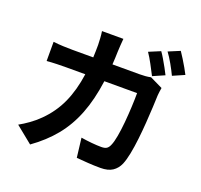

<svg xmlns="http://www.w3.org/2000/svg" viewBox="-150 -1015 1299 1240"><g transform="rotate(20 500.0 -395.5)"><path d="M769 -801Q782 -783 796.5 -758Q811 -733 825 -708Q839 -683 848 -664L768 -629Q752 -660 731 -699.5Q710 -739 690 -768ZM887 -846Q900 -827 915.5 -802Q931 -777 945 -752.5Q959 -728 968 -710L888 -675Q873 -707 851 -746Q829 -785 808 -813ZM512 -792Q510 -774 508.5 -747Q507 -720 506 -702Q505 -679 504.5 -657Q504 -635 502 -613H690Q709 -613 728 -614.5Q747 -616 765 -620L852 -578Q850 -565 847.5 -549Q845 -533 845 -525Q844 -493 841.5 -443Q839 -393 835 -335.5Q831 -278 824.5 -220.5Q818 -163 808.5 -114.5Q799 -66 786 -35Q770 2 739.5 22Q709 42 657 42Q614 42 571 39Q528 36 492 33L476 -100Q513 -94 550 -90.5Q587 -87 616 -87Q640 -87 652.5 -95Q665 -103 673 -122Q684 -146 692 -191Q700 -236 705 -290.5Q710 -345 712.5 -399Q715 -453 715 -493H490Q472 -361 433 -261.5Q394 -162 331.5 -85.5Q269 -9 179 55L63 -39Q94 -56 129 -81Q164 -106 194 -136Q264 -205 303.5 -292Q343 -379 359 -493H227Q202 -493 164.5 -492Q127 -491 95 -488V-620Q127 -616 163 -614.5Q199 -613 227 -613H370Q371 -634 371.5 -656Q372 -678 372 -700Q372 -717 370 -745.5Q368 -774 365 -792Z"/></g></svg>

Font: Chiron Sans HK TT
Style: Bold
Weight: 700
Designer: Ryoko NISHIZUKA 西塚涼子 (kana, bopomofo & ideographs); Paul D. Hunt (Latin, Greek & Cyrillic); Sandoll Communications 산돌커뮤니
Foundry: Adobe
Version: Version 2.022;hotconv 1.0.109;makeotfexe 2.5.65596